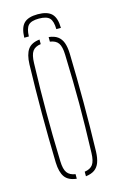

<svg xmlns="http://www.w3.org/2000/svg" viewBox="-112 -757 502 810"><g transform="rotate(-15 139.0 -352.5)"><path d="M51 -85Q49.5 -138.5 48.8 -192.2Q48 -246 48 -299.5Q48 -353 48.8 -406.8Q49.5 -460.5 51 -514Q52.5 -557 67.8 -578.5Q83 -600 119 -604V-584Q93.5 -580.5 82.8 -565Q72 -549.5 71 -514Q69 -450.5 68.2 -399Q67.5 -347.5 67.5 -299.5Q67.5 -251.5 68.2 -200Q69 -148.5 71 -85Q72 -50 83.2 -34.8Q94.5 -19.5 119 -16V4Q83 0 67.8 -21.2Q52.5 -42.5 51 -85ZM159 4V-16Q184 -19.5 195 -34.8Q206 -50 207 -85Q209 -148.5 210 -200Q211 -251.5 211 -299.5Q211 -347.5 210 -399Q209 -450.5 207 -514Q206 -549.5 195.2 -565Q184.5 -580.5 159 -584V-604Q183 -601.5 197.5 -591Q212 -580.5 219 -561.8Q226 -543 227 -514Q228.5 -460.5 229.2 -406.8Q230 -353 230 -299.5Q230 -246 229.2 -192.2Q228.5 -138.5 227 -85Q226 -57 219 -38.2Q212 -19.5 197.5 -9.2Q183 1 159 4ZM139 -709Q181 -709 199.8 -690.2Q218.5 -671.5 219 -628H199Q198.5 -662.5 185.8 -676.2Q173 -690 139 -690Q105.5 -690 92.8 -676.2Q80 -662.5 79 -628H59Q60 -671.5 78.5 -690.2Q97 -709 139 -709Z"/></g></svg>

Font: Big Shoulders Stencil Display SC Thin
Style: Regular
Weight: 100
Designer: Patric King
Foundry: XO Type Co
Version: Version 2.001